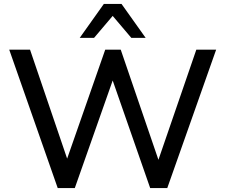

<svg xmlns="http://www.w3.org/2000/svg" viewBox="-20 -958 1147 978"><path d="M274 0 27 -705H133L322 -150L516 -705H595L787 -144L980 -705H1081L832 0H745L554 -548L361 0ZM386 -765 509 -938H599L722 -765H649L554 -877L459 -765Z"/></svg>

Font: Nunito Sans SemiBold
Style: Regular
Weight: 600
Designer: Vernon Adams
Foundry: Vernon Adams
Version: Version 3.101; ttfautohint (v1.8.4.7-5d5b);gftools[0.9.27]